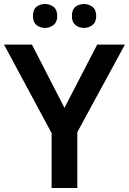

<svg xmlns="http://www.w3.org/2000/svg" viewBox="-20 -936 642 956"><path d="M301 -399 464 -714H602L365 -278V0H237V-273L0 -714H139ZM144 -856Q144 -888 161.5 -902Q179 -916 204 -916Q228 -916 246.5 -902Q265 -888 265 -856Q265 -826 246.5 -811.5Q228 -797 204 -797Q179 -797 161.5 -811.5Q144 -826 144 -856ZM338 -856Q338 -888 355.5 -902Q373 -916 398 -916Q422 -916 440.5 -902Q459 -888 459 -856Q459 -826 440.5 -811.5Q422 -797 398 -797Q373 -797 355.5 -811.5Q338 -826 338 -856Z"/></svg>

Font: Noto Sans Tangsa SemiBold
Style: Regular
Weight: 600
Version: Version 1.504